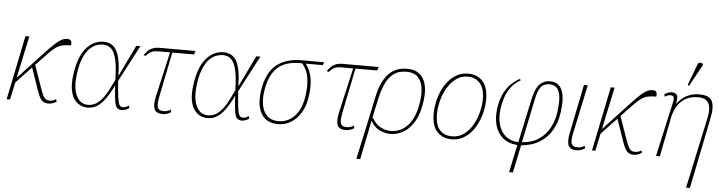

<svg xmlns="http://www.w3.org/2000/svg" viewBox="-56 -1080 5977 1596"><g transform="rotate(5 2932.5 -282.5)"><path d="M13 0 123 -536H155L80 -184L315 -436Q374 -498 407.5 -520.5Q441 -543 470 -543Q497 -543 504 -527.5Q511 -512 506 -492Q466 -492 437.5 -486Q409 -480 382 -461.5Q355 -443 321 -407L224 -305L293 -109Q306 -71 317 -51.5Q328 -32 340.5 -25.5Q353 -19 370 -19Q380 -19 394.5 -22.5Q409 -26 422 -36L429 -16Q409 -3 391.5 1.5Q374 6 363 6Q325 6 305.5 -15Q286 -36 268 -87L201 -281L72 -145L41 0Z M688 11Q657 11 627 -3Q597 -17 575.5 -48Q554 -79 545.5 -130.5Q537 -182 548 -257Q568 -402 629 -474Q690 -546 775 -546Q850 -546 884.5 -482Q919 -418 921 -277H923L1048 -536H1082L923 -233Q928 -161 933 -118Q938 -75 944 -53.5Q950 -32 959.5 -25Q969 -18 982 -18Q1007 -18 1028 -36L1036 -15Q1024 -7 1007 0Q990 7 973 7Q949 7 934.5 -7Q920 -21 913 -63.5Q906 -106 902 -191H900Q883 -156 862.5 -120.5Q842 -85 817 -55Q792 -25 760 -7Q728 11 688 11ZM688 -12Q730 -12 761 -33Q792 -54 816.5 -87.5Q841 -121 860.5 -161Q880 -201 899 -238Q897 -348 882 -410Q867 -472 839.5 -497Q812 -522 769 -522Q750 -522 722 -513.5Q694 -505 665.5 -479.5Q637 -454 613 -403Q589 -352 577 -266Q565 -180 577.5 -123.5Q590 -67 619.5 -39.5Q649 -12 688 -12Z M1315 10Q1258 10 1244.5 -26.5Q1231 -63 1248 -137L1332 -506H1238Q1210 -506 1192.5 -501.5Q1175 -497 1161.5 -487Q1148 -477 1132 -459L1115 -465Q1131 -487 1146.5 -502.5Q1162 -518 1186 -527Q1210 -536 1250 -536H1542L1532 -506H1351L1276 -137Q1269 -101 1267 -73.5Q1265 -46 1277 -30.5Q1289 -15 1320 -15Q1334 -15 1348.5 -18.5Q1363 -22 1379 -32L1385 -12Q1366 1 1347.5 5.5Q1329 10 1315 10Z M1689 11Q1658 11 1628 -3Q1598 -17 1576.5 -48Q1555 -79 1546.5 -130.5Q1538 -182 1549 -257Q1569 -402 1630 -474Q1691 -546 1776 -546Q1851 -546 1885.5 -482Q1920 -418 1922 -277H1924L2049 -536H2083L1924 -233Q1929 -161 1934 -118Q1939 -75 1945 -53.5Q1951 -32 1960.5 -25Q1970 -18 1983 -18Q2008 -18 2029 -36L2037 -15Q2025 -7 2008 0Q1991 7 1974 7Q1950 7 1935.5 -7Q1921 -21 1914 -63.5Q1907 -106 1903 -191H1901Q1884 -156 1863.5 -120.5Q1843 -85 1818 -55Q1793 -25 1761 -7Q1729 11 1689 11ZM1689 -12Q1731 -12 1762 -33Q1793 -54 1817.5 -87.5Q1842 -121 1861.5 -161Q1881 -201 1900 -238Q1898 -348 1883 -410Q1868 -472 1840.5 -497Q1813 -522 1770 -522Q1751 -522 1723 -513.5Q1695 -505 1666.5 -479.5Q1638 -454 1614 -403Q1590 -352 1578 -266Q1566 -180 1578.5 -123.5Q1591 -67 1620.5 -39.5Q1650 -12 1689 -12Z M2278 10Q2181 10 2138.5 -59.5Q2096 -129 2112 -248Q2134 -402 2214 -469Q2294 -536 2426 -536H2615L2606 -511H2464Q2505 -455 2515 -390.5Q2525 -326 2512 -238Q2502 -163 2469 -107.5Q2436 -52 2387 -21Q2338 10 2278 10ZM2280 -15Q2356 -15 2413 -73.5Q2470 -132 2486 -249Q2496 -320 2488 -388Q2480 -456 2435 -511H2409Q2337 -511 2281.5 -486Q2226 -461 2190 -404.5Q2154 -348 2140 -252Q2125 -143 2160.5 -79Q2196 -15 2280 -15Z M2843 10Q2786 10 2772.5 -26.5Q2759 -63 2776 -137L2860 -506H2766Q2738 -506 2720.5 -501.5Q2703 -497 2689.5 -487Q2676 -477 2660 -459L2643 -465Q2659 -487 2674.5 -502.5Q2690 -518 2714 -527Q2738 -536 2778 -536H3070L3060 -506H2879L2804 -137Q2797 -101 2795 -73.5Q2793 -46 2805 -30.5Q2817 -15 2848 -15Q2862 -15 2876.5 -18.5Q2891 -22 2907 -32L2913 -12Q2894 1 2875.5 5.5Q2857 10 2843 10Z M3067 -296Q3091 -410 3149.5 -476Q3208 -542 3309 -542Q3402 -542 3443 -474.5Q3484 -407 3466 -282Q3452 -181 3414.5 -116.5Q3377 -52 3325 -21Q3273 10 3215 10Q3173 10 3126.5 -11Q3080 -32 3051 -85H3050L2984 240H2952L3015 -51ZM3218 -15Q3268 -15 3313.5 -42Q3359 -69 3392 -127.5Q3425 -186 3438 -280Q3448 -349 3438.5 -402.5Q3429 -456 3396.5 -486.5Q3364 -517 3304 -517Q3237 -517 3195 -484Q3153 -451 3129 -396Q3105 -341 3090 -273L3056 -117Q3085 -63 3127 -39Q3169 -15 3218 -15Z M3725 10Q3652 10 3605.5 -38.5Q3559 -87 3559 -190Q3559 -234 3569 -283Q3579 -332 3599.5 -378.5Q3620 -425 3651 -463Q3682 -501 3723.5 -523.5Q3765 -546 3818 -546Q3865 -546 3902.5 -525.5Q3940 -505 3962 -460.5Q3984 -416 3984 -343Q3984 -301 3974 -253Q3964 -205 3944 -158.5Q3924 -112 3893 -74Q3862 -36 3820 -13Q3778 10 3725 10ZM3727 -15Q3784 -15 3827 -47Q3870 -79 3898.5 -129.5Q3927 -180 3941.5 -237Q3956 -294 3956 -344Q3956 -433 3918 -477Q3880 -521 3815 -521Q3760 -521 3717.5 -489.5Q3675 -458 3646 -408Q3617 -358 3602 -300.5Q3587 -243 3587 -190Q3587 -96 3625.5 -55.5Q3664 -15 3727 -15Z M4226 240 4275 10Q4199 4 4152.5 -35.5Q4106 -75 4088.5 -139Q4071 -203 4082 -283Q4094 -362 4122.5 -414Q4151 -466 4185.5 -496Q4220 -526 4249 -540L4256 -528Q4206 -500 4176.5 -460.5Q4147 -421 4132 -375.5Q4117 -330 4110 -283Q4100 -211 4115 -151.5Q4130 -92 4171 -55.5Q4212 -19 4281 -14L4361 -388Q4380 -474 4415 -508Q4450 -542 4499 -542Q4646 -542 4610 -290Q4599 -208 4561.5 -143Q4524 -78 4460 -38Q4396 2 4306 9L4258 240ZM4388 -388 4311 -17Q4397 -23 4453.5 -62.5Q4510 -102 4541.5 -162Q4573 -222 4582 -290Q4592 -359 4588.5 -410Q4585 -461 4563 -489Q4541 -517 4495 -517Q4473 -517 4452.5 -507.5Q4432 -498 4416 -470.5Q4400 -443 4388 -388Z M4769 10Q4712 10 4699 -26.5Q4686 -63 4702 -137L4783 -536H4815L4730 -137Q4722 -101 4720.5 -73.5Q4719 -46 4731 -30.5Q4743 -15 4774 -15Q4788 -15 4802.5 -18.5Q4817 -22 4833 -32L4839 -12Q4820 1 4801.5 5.5Q4783 10 4769 10Z M4897 0 5007 -536H5039L4964 -184L5199 -436Q5258 -498 5291.5 -520.5Q5325 -543 5354 -543Q5381 -543 5388 -527.5Q5395 -512 5390 -492Q5350 -492 5321.5 -486Q5293 -480 5266 -461.5Q5239 -443 5205 -407L5108 -305L5177 -109Q5190 -71 5201 -51.5Q5212 -32 5224.5 -25.5Q5237 -19 5254 -19Q5264 -19 5278.5 -22.5Q5293 -26 5306 -36L5313 -16Q5293 -3 5275.5 1.5Q5258 6 5247 6Q5209 6 5189.5 -15Q5170 -36 5152 -87L5085 -281L4956 -145L4925 0Z M5703 240 5831 -357Q5847 -430 5826.5 -473.5Q5806 -517 5738 -517Q5673 -517 5629.5 -490Q5586 -463 5562 -421Q5538 -379 5529 -334L5463 0H5431L5532 -452Q5540 -489 5533.5 -501.5Q5527 -514 5507 -514Q5498 -514 5487 -510.5Q5476 -507 5462 -497L5455 -517Q5488 -539 5514 -539Q5552 -539 5561 -516.5Q5570 -494 5559 -449H5562Q5603 -502 5650.5 -522Q5698 -542 5743 -542Q5829 -542 5852 -496.5Q5875 -451 5856 -357L5735 240ZM5654 -605 5642 -611 5708 -787Q5715 -805 5728.5 -805Q5742 -805 5754 -796L5752 -784Z"/></g></svg>

Font: Noto Serif Thin
Style: Italic
Weight: 100
Italic angle: -12°
Designer: Monotype Design Team
Foundry: Monotype Imaging Inc.
Version: Version 2.014; ttfautohint (v1.8.4.7-5d5b)